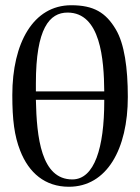

<svg xmlns="http://www.w3.org/2000/svg" viewBox="-20 -703 536 733"><path d="M468 -333C468 -443 455 -536 422 -591C384 -655 338 -683 252 -683C107 -683 27 -539 27 -340C27 -245 35 -184 57 -128C90 -43 152 10 243 10C388 10 468 -134 468 -333ZM117 -354V-385C117 -595 169 -655 238 -655C364 -655 377 -476 378 -354ZM378 -316C378 -140 341 -18 256 -18C137 -18 120 -179 117 -322H378Z"/></svg>

Font: STIX Math
Style: Regular
Weight: 400
Designer: MicroPress Inc., with final additions and corrections provided by Coen Hoffman, Elsevier (retired)
Version: Version 1.1.0